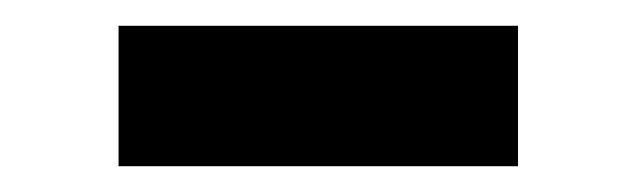

<svg xmlns="http://www.w3.org/2000/svg" viewBox="-20 -366 494 149"><path d="M72 -346H382V-237H72Z"/></svg>

Font: Roboto Serif 28pt SemiBold
Style: Regular
Weight: 600
Designer: Greg Gazdowicz
Foundry: Commercial Type
Version: Version 1.008